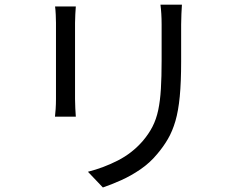

<svg xmlns="http://www.w3.org/2000/svg" viewBox="-20 -779 1040 840"><path d="M775.9 -758.6Q774.9 -740.2 773.7 -718.6Q772.5 -697 772.5 -671.9Q772.5 -652 772.5 -621Q772.5 -590 772.5 -559.4Q772.5 -528.9 772.5 -510Q772.5 -420.4 766.5 -357.2Q760.4 -294 747.5 -249.6Q734.5 -205.2 714.7 -171.1Q695 -137.1 667.8 -105.2Q636 -66.6 594.4 -38.1Q552.7 -9.6 509.9 9.5Q467.1 28.6 430.1 41.2L364.7 -27.5Q433.6 -45.1 495.5 -76.8Q557.5 -108.4 603.7 -161.1Q630.5 -192.4 647.1 -224.8Q663.7 -257.1 672.2 -297.3Q680.7 -337.4 683.9 -390.1Q687.1 -442.8 687.1 -513.7Q687.1 -533.5 687.1 -564Q687.1 -594.5 687.1 -624.5Q687.1 -654.6 687.1 -671.9Q687.1 -697 685.7 -718.6Q684.4 -740.2 682 -758.6ZM311.7 -750.8Q310.7 -736.7 309.5 -716.8Q308.3 -696.9 308.3 -679.1Q308.3 -671.6 308.3 -647.3Q308.3 -623 308.3 -588.8Q308.3 -554.6 308.3 -516.6Q308.3 -478.7 308.3 -443.5Q308.3 -408.3 308.3 -382Q308.3 -355.7 308.3 -345.2Q308.3 -326.2 309.5 -304.4Q310.7 -282.6 311.7 -268.7H220.5Q222.1 -280.6 223.5 -302.2Q224.9 -323.8 224.9 -345.6Q224.9 -356.1 224.9 -382.4Q224.9 -408.7 224.9 -443.9Q224.9 -479.1 224.9 -517Q224.9 -555 224.9 -589Q224.9 -623 224.9 -647.3Q224.9 -671.6 224.9 -679.1Q224.9 -692.5 223.9 -714.6Q222.9 -736.7 220.9 -750.8Z"/></svg>

Font: Noto Sans HK Thin
Style: Regular
Weight: 100
Designer: Ryoko NISHIZUKA 西塚涼子 (kana, bopomofo & ideographs); Paul D. Hunt (Latin, Greek & Cyrillic); Sandoll Communications 산돌커뮤니
Foundry: Adobe
Version: Version 2.004-H2;hotconv 1.0.118;makeotfexe 2.5.65603